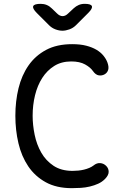

<svg xmlns="http://www.w3.org/2000/svg" viewBox="-20 -970 640 1000"><path d="M60 -367Q60 -443 76.5 -510.5Q93 -578 128.5 -629Q164 -680 220 -710Q276 -740 356 -740Q398 -740 429 -732Q460 -724 482 -711Q504 -698 518 -681Q532 -664 539 -646Q548 -622 543.5 -606.5Q539 -591 525 -583Q511 -575 494.5 -577.5Q478 -580 464 -600Q451 -619 423 -634.5Q395 -650 351 -650Q300 -650 262.5 -626.5Q225 -603 200 -564Q175 -525 162.5 -474Q150 -423 150 -367Q150 -319 160.5 -268Q171 -217 195 -175Q219 -133 259 -106.5Q299 -80 358 -80Q372 -80 387.5 -81.5Q403 -83 417.5 -86.5Q432 -90 445 -95.5Q458 -101 467 -108Q484 -122 502 -120.5Q520 -119 533 -106Q546 -93 546 -75Q546 -57 526 -37Q511 -22 491 -13Q471 -4 448 1.5Q425 7 401 8.5Q377 10 354 10Q274 10 218 -21Q162 -52 127 -104Q92 -156 76 -224Q60 -292 60 -367ZM192 -950Q209 -950 223.5 -944Q238 -938 250 -926L277 -900Q291 -886 306 -886Q321 -886 335 -900L364 -927Q376 -938 390 -944Q404 -950 421 -950Q454 -950 458.5 -938Q463 -926 440 -903L376 -839Q361 -824 341.5 -817Q322 -810 305 -810Q288 -810 269 -817Q250 -824 235 -839L172 -902Q148 -926 153 -938Q158 -950 192 -950Z"/></svg>

Font: Maple Mono Normal
Style: Regular
Weight: 400
Monospace: yes
Designer: subframe7536
Version: Version 7.000